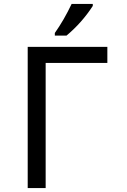

<svg xmlns="http://www.w3.org/2000/svg" viewBox="-20 -951 640 971"><path d="M522.9 -713.9V-632.8H210.9V0H120.1V-713.9ZM257.3 -784.2Q303.2 -849.1 342.3 -931.2H449.2V-920.9Q394.5 -836.4 316.4 -771H257.3Z"/></svg>

Font: Droid Sans Mono
Style: Regular
Weight: 400
Monospace: yes
Foundry: Ascender Corporation
Version: Version 1.00 build 112